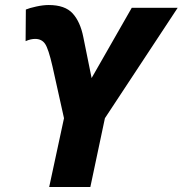

<svg xmlns="http://www.w3.org/2000/svg" viewBox="-20 -745 728 765"><path d="M176 0H340L398 -274L688 -714H505L345 -434L312 -597Q300 -658 269.5 -691.5Q239 -725 174 -725Q152 -725 124.5 -719Q97 -713 83 -707L82 -581Q102 -590 120 -590Q146 -590 159.5 -570.5Q173 -551 189 -481L235 -274Z"/></svg>

Font: Noto Sans Display Extra
Style: Italic
Weight: 800
Italic angle: -12°
Designer: Monotype Design Team
Foundry: Monotype Imaging Inc.
Version: Version 1.900